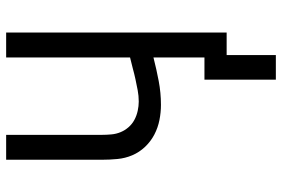

<svg xmlns="http://www.w3.org/2000/svg" viewBox="-170 -606 939 640"><g transform="rotate(-90 300.0 -285.5)"><path d="M355 164V-74H429V-244Q390 -234 350.5 -226.5Q311 -219 271 -219Q246 -219 220.5 -224Q195 -229 172 -241Q149 -253 131 -272Q113 -291 103 -314.5Q93 -338 90.5 -364Q88 -390 88 -416V-735H171V-416Q171 -400 172.5 -384Q174 -368 180 -353.5Q186 -339 196.5 -327Q207 -315 221 -307.5Q235 -300 251 -296.5Q267 -293 282 -293Q301 -293 319.5 -296.5Q338 -300 356.5 -304Q375 -308 393 -313Q411 -318 429 -322V-735H512V0H437V164Z"/></g></svg>

Font: Iosevka Mono
Style: Regular
Weight: 400
Designer: Belleve Invis
Foundry: Belleve Invis
Version: Version 11.1.1